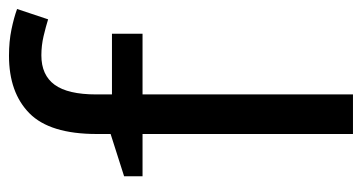

<svg xmlns="http://www.w3.org/2000/svg" viewBox="-209 -596 805 427"><g transform="rotate(-90 193.5 -382.5)"><path d="M332 -468H197V0H109V-468H15V-509L109 -539V-570Q109 -674 155 -719.5Q201 -765 283 -765Q315 -765 341.5 -759.5Q368 -754 387 -747L364 -678Q348 -683 327 -688Q306 -693 284 -693Q240 -693 218.5 -663.5Q197 -634 197 -571V-536H332Z"/></g></svg>

Font: Noto Sans Medefaidrin
Style: Regular
Weight: 400
Designer: Dalton Maag Ltd
Foundry: Dalton Maag Ltd
Version: Version 1.002; ttfautohint (v1.8.4.7-5d5b)